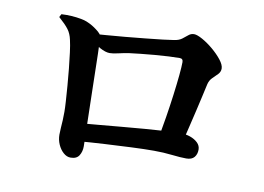

<svg xmlns="http://www.w3.org/2000/svg" viewBox="-69 -759 1138 829"><g transform="rotate(10 500.0 -345.0)"><path d="M749.7 -183.1 646 -188.2Q653.7 -230.2 661.9 -280.9Q670 -331.5 676.4 -380.4Q682.8 -429.4 686.6 -468.4Q690.3 -507.5 690.3 -526.4Q690.3 -541.9 675.7 -541.9Q656.3 -541.9 628 -540.5Q599.6 -539.1 567.8 -536.4Q536 -533.6 507 -530.6Q478 -527.6 457.8 -524.9Q434.2 -521.4 411.2 -515.9Q388.2 -510.4 373.5 -510.4Q355.2 -510.4 329.7 -524.4Q304.3 -538.4 281.2 -555V-579.4Q304.8 -581.1 343.6 -584Q382.5 -586.9 427.1 -591Q471.8 -595.1 514.3 -599.5Q556.8 -603.9 590 -607.7Q623.3 -611.6 637.5 -614.1Q659.3 -617.2 671.9 -626.9Q684.5 -636.5 695 -645.3Q705.5 -654.2 719.1 -654.2Q732.2 -654.2 756 -641Q779.8 -627.8 803.8 -607.6Q827.9 -587.4 844.8 -565.9Q861.7 -544.5 861.7 -528.3Q861.7 -513.9 851.2 -503Q840.6 -492.1 828.8 -480.7Q816.9 -469.4 812.4 -451.5Q807.2 -427.5 800.1 -396.2Q793 -364.9 784.8 -329.4Q776.6 -293.9 767.5 -256.6Q758.4 -219.4 749.7 -183.1ZM139.6 -639.6Q185.3 -642 226.9 -634.2Q268.4 -626.5 307.8 -592.9Q317.7 -584.5 319.6 -577.3Q321.6 -570 322.6 -553.2Q323.6 -535.4 324.5 -498.8Q325.4 -462.2 326.3 -416.5Q327.2 -370.8 328.3 -324.3Q329.3 -277.8 330.3 -238.4Q331.4 -199.1 331.7 -177.3Q331.9 -158.4 332.8 -139.7Q333.7 -120.9 333.7 -93.8Q333.7 -71.3 323 -54Q312.4 -36.6 285.4 -36.6Q268.9 -36.6 254.1 -49.7Q239.3 -62.8 230.3 -83.2Q221.3 -103.6 221.3 -126.3Q221.3 -139.7 222.5 -155.9Q223.7 -172.1 224.7 -190.2Q225.7 -208.4 225.5 -226.3Q225.5 -243.2 223.6 -273Q221.7 -302.7 218.9 -339.3Q216 -375.8 212.3 -413.1Q208.5 -450.4 204.3 -483.1Q200.1 -515.9 195.1 -537Q189.5 -563.7 175.8 -581.7Q162.1 -599.8 132.4 -626ZM298.8 -111.6 298.1 -189.8Q333.9 -192.5 381.1 -197Q428.2 -201.4 479.7 -205.9Q531.1 -210.4 580.4 -214.5Q629.8 -218.5 670.6 -220.8Q711.4 -223 737.1 -223Q758.1 -223 778 -216.1Q797.8 -209.2 811.1 -196.5Q824.3 -183.8 824.3 -166.3Q824.3 -146.1 813.3 -132.9Q802.2 -119.7 778.2 -119.7Q753.6 -119.7 715.7 -124Q677.8 -128.4 635.6 -128.4Q593.6 -128.4 537.2 -125.9Q480.7 -123.4 419 -119.9Q357.2 -116.4 298.8 -111.6Z"/></g></svg>

Font: Noto Serif HK
Style: Regular
Weight: 200
Designer: Ryoko NISHIZUKA 西塚涼子 (kana & ideographs); Frank Grießhammer (Latin, Greek & Cyrillic); Wenlong ZHANG 张文龙 (bopomofo); San
Foundry: Adobe
Version: Version 2.001;hotconv 1.1.0;makeotfexe 2.6.0